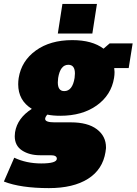

<svg xmlns="http://www.w3.org/2000/svg" viewBox="-68 -720 693 973"><path d="M225 -550 248.3 -700H423.3L400 -550ZM-48.3 200 4.2 79.2Q65.8 108.3 140.8 108.3Q220 108.3 220 84.2Q220 66.7 189.2 66.7H135Q80.8 66.7 43.8 42.5Q6.7 18.3 6.7 -30Q6.7 -36.7 8.3 -50Q20 -121.7 93.3 -168.3Q24.2 -210.8 24.2 -293.3Q24.2 -308.3 26.7 -325Q40.8 -411.7 113.8 -464.2Q186.7 -516.7 298.3 -516.7Q399.2 -516.7 456.7 -473.3L487.5 -500H604.2L584.2 -375H510.8Q512.5 -361.7 512.5 -355Q512.5 -340 510 -325Q495.8 -238.3 422.5 -185.8Q349.2 -133.3 237.5 -133.3Q200 -133.3 171.7 -139.2Q160.8 -126.7 160.8 -117.5Q160.8 -100 207.5 -100H290.8Q376.7 -100 422.9 -65Q469.2 -30 469.2 27.5Q469.2 30.8 468.8 34.6Q468.3 38.3 467.5 42.9Q466.7 47.5 466.7 50Q452.5 139.2 377.9 186.2Q303.3 233.3 180 233.3Q36.7 233.3 -48.3 200ZM225 -302.5Q225 -258.3 257.5 -258.3Q299.2 -258.3 310 -325Q311.7 -340 311.7 -347.5Q311.7 -391.7 278.3 -391.7Q237.5 -391.7 226.7 -325Q225 -310 225 -302.5Z"/></svg>

Font: BoonTook
Style: Italic
Weight: 400
Italic angle: -9°
Designer: Sungsit Sawaiwan
Foundry: FontUni
Version: Version 3.0